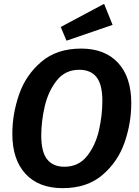

<svg xmlns="http://www.w3.org/2000/svg" viewBox="-20 -960 722 996"><path d="M661 -425Q661 -321 626 -220.5Q591 -120 511 -52Q431 16 305 16Q181 16 112.5 -58Q44 -132 44 -266Q44 -369 79 -470Q114 -571 194.5 -639.5Q275 -708 401 -708Q524 -708 592.5 -634Q661 -560 661 -425ZM194 -257Q194 -172 224.5 -133.5Q255 -95 314 -95Q388 -95 432 -151Q476 -207 493.5 -285Q511 -363 511 -437Q511 -521 481 -559.5Q451 -598 391 -598Q318 -598 274 -542Q230 -486 212 -408Q194 -330 194 -257ZM564 -831 325 -749 295 -820 520 -940Z"/></svg>

Font: Fira Sans SemiBold
Style: Italic
Weight: 600
Italic angle: -8°
Designer: bBox Type GmbH & Carrois Corporate GbR & Edenspiekermann AG
Foundry: bBox Type GmbH & Carrois Corporate GbR & Edenspiekermann AG
Version: Version 4.301